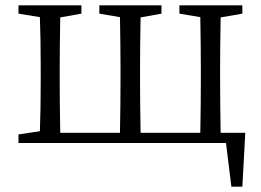

<svg xmlns="http://www.w3.org/2000/svg" viewBox="-20 -534 974 717"><path d="M844 163 824 0H49V-32L129 -44Q132 -127 132 -228V-286Q132 -388 129 -470L49 -483V-514H284V-483L205 -469Q203 -359 203 -286V-228Q203 -150 205 -38H428Q430 -150 430 -228V-286Q430 -360 428 -470L351 -483V-514H583V-483L505 -469Q503 -359 503 -286V-228Q503 -150 505 -38H728Q730 -150 730 -228V-286Q730 -360 728 -470L650 -483V-514H885V-483L804 -469Q802 -359 802 -286V-228Q802 -150 804 -38H896L885 163Z"/></svg>

Font: Cactus Classical Serif
Style: Regular
Weight: 400
Designer: Henry Chan (via Glyphwiki)、田海東、宇文滿月
Foundry: Moonlit Owen
Version: Version 1.000